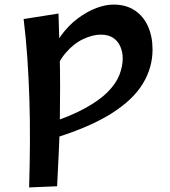

<svg xmlns="http://www.w3.org/2000/svg" viewBox="-20 -812 741 837"><path d="M107 5Q110 -97 110.5 -194Q111 -291 108 -383Q105 -475 99 -561.5Q93 -648 83 -729L235 -753Q238 -664 240 -586Q242 -508 242 -437Q242 -366 241 -296Q240 -226 236.5 -154Q233 -82 229 0ZM221 -211 189 -273Q287 -305 350.5 -340Q414 -375 450 -411.5Q486 -448 500.5 -485.5Q515 -523 515 -558Q515 -584 505 -608Q495 -632 474 -646.5Q453 -661 419 -661Q384 -661 342.5 -641.5Q301 -622 266 -581Q231 -540 211 -475L191 -547Q212 -610 245.5 -656Q279 -702 319.5 -732Q360 -762 400 -777Q440 -792 475 -792Q529 -792 567 -767Q605 -742 625 -697.5Q645 -653 645 -596Q645 -517 602.5 -447Q560 -377 467 -318Q374 -259 221 -211Z"/></svg>

Font: Marhey Light
Style: Regular
Weight: 400
Version: Version 1.000